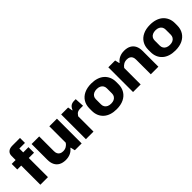

<svg xmlns="http://www.w3.org/2000/svg" viewBox="201 -1833 2948 2948"><g transform="rotate(-45 1675.0 -359.5)"><path d="M107 0V-416H22V-537H107V-625Q107 -675 139 -702Q171 -729 226 -729H394V-621H272V-537H386V-416H272V0Z M1004 -537V0H856L839 -73H832Q802 -33 756.5 -12Q711 9 655 9Q589 9 544 -15.5Q499 -40 476.5 -85.5Q454 -131 454 -194V-537H619V-217Q619 -184 630.5 -161.5Q642 -139 664.5 -127Q687 -115 719 -115Q759 -115 789.5 -133Q820 -151 839 -180V-537Z M1096 0V-537H1247L1260 -461H1267Q1285 -506 1313.5 -525.5Q1342 -545 1387 -545H1420L1428 -394H1366Q1339 -394 1320 -387Q1301 -380 1287.5 -366.5Q1274 -353 1261 -333V0Z M1757 10Q1690 10 1636.5 -7.5Q1583 -25 1545.5 -58.5Q1508 -92 1488 -139Q1468 -186 1468 -245V-293Q1468 -371 1503 -428Q1538 -485 1603 -516Q1668 -547 1757 -547Q1824 -547 1877.5 -529.5Q1931 -512 1968.5 -478.5Q2006 -445 2026.5 -398Q2047 -351 2047 -293V-245Q2047 -167 2011.5 -109.5Q1976 -52 1911.5 -21Q1847 10 1757 10ZM1757 -111Q1794 -111 1820.5 -123.5Q1847 -136 1861.5 -159.5Q1876 -183 1876 -212V-325Q1876 -356 1861.5 -379Q1847 -402 1820.5 -414.5Q1794 -427 1757 -427Q1721 -427 1694 -414.5Q1667 -402 1652.5 -379Q1638 -356 1638 -325V-212Q1638 -183 1652.5 -159.5Q1667 -136 1694 -123.5Q1721 -111 1757 -111Z M2120 0V-537H2268L2285 -464H2292Q2322 -504 2367.5 -525Q2413 -546 2469 -546Q2536 -546 2580.5 -521.5Q2625 -497 2647.5 -452Q2670 -407 2670 -343V0H2505V-320Q2505 -353 2493.5 -376Q2482 -399 2460 -410.5Q2438 -422 2405 -422Q2365 -422 2334.5 -404Q2304 -386 2285 -357V0Z M3033 10Q2966 10 2912.5 -7.5Q2859 -25 2821.5 -58.5Q2784 -92 2764 -139Q2744 -186 2744 -245V-293Q2744 -371 2779 -428Q2814 -485 2879 -516Q2944 -547 3033 -547Q3100 -547 3153.5 -529.5Q3207 -512 3244.5 -478.5Q3282 -445 3302.5 -398Q3323 -351 3323 -293V-245Q3323 -167 3287.5 -109.5Q3252 -52 3187.5 -21Q3123 10 3033 10ZM3033 -111Q3070 -111 3096.5 -123.5Q3123 -136 3137.5 -159.5Q3152 -183 3152 -212V-325Q3152 -356 3137.5 -379Q3123 -402 3096.5 -414.5Q3070 -427 3033 -427Q2997 -427 2970 -414.5Q2943 -402 2928.5 -379Q2914 -356 2914 -325V-212Q2914 -183 2928.5 -159.5Q2943 -136 2970 -123.5Q2997 -111 3033 -111Z"/></g></svg>

Font: Hubot Sans
Style: Bold
Weight: 700
Designer: Deni Anggara
Foundry: GitHub, Inc., Subsidiary of Microsoft Corporation
Version: Version 2.000